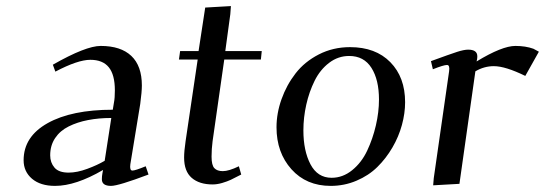

<svg xmlns="http://www.w3.org/2000/svg" viewBox="-20 -608 1802 635"><path d="M58.1 -78.1Q58.1 -156.2 137.5 -200.7Q216.8 -245.1 353 -245.1L356.9 -269Q359.9 -283.7 359.9 -309.1Q359.9 -360.8 339.8 -385.5Q319.8 -410.2 278.8 -410.2Q237.3 -410.2 163.1 -371.1L154.8 -394Q263.7 -456.1 313 -456.1Q379.4 -456.1 414.3 -423.1Q449.2 -390.1 449.2 -325.2Q449.2 -304.7 443.8 -264.2L411.1 -64.9Q408.2 -43.9 418 -43.9Q427.2 -43.9 461.9 -58.1L471.2 -30.8Q371.6 6.8 347.2 6.8Q316.9 6.8 316.9 -15.1Q316.9 -25.4 318.8 -35.2L320.8 -45.9Q230.5 6.8 162.1 6.8Q113.8 6.8 85.9 -16.8Q58.1 -40.5 58.1 -78.1ZM146 -94.2Q146 -70.3 160.2 -53.7Q174.3 -37.1 207 -37.1Q234.9 -37.1 268.6 -49.6Q302.2 -62 326.2 -76.2L348.1 -217.8Q306.6 -217.8 271.2 -210.9Q235.8 -204.1 207.3 -189.9Q178.7 -175.8 162.4 -151.4Q146 -127 146 -94.2Z M571.8 -411.1 575.7 -439H636.7L658.7 -583L743.7 -587.9L741.7 -561L725.1 -439H845.7L842.8 -411.1H721.7L683.1 -141.1Q679.7 -115.2 679.7 -89.8Q679.7 -61.5 689 -51.8Q698.2 -42 716.8 -42Q736.8 -42 770 -58.1L777.8 -30.8Q755.4 -19 743.4 -13.4Q731.4 -7.8 714.8 -2.9Q698.2 2 683.1 2Q639.2 2 614 -19.8Q588.9 -41.5 588.9 -86.9Q588.9 -107.9 593.8 -141.1L633.8 -411.1Z M894.5 -187Q894.5 -233.4 911.1 -280Q927.7 -326.7 957.5 -365.2Q987.3 -403.8 1034.4 -428Q1081.5 -452.1 1137.7 -452.1Q1222.2 -452.1 1271 -402.3Q1319.8 -352.5 1319.8 -270Q1319.8 -233.4 1309.3 -194.8Q1298.8 -156.2 1277.8 -120.1Q1256.8 -84 1228 -55.7Q1199.2 -27.3 1158.9 -10.3Q1118.7 6.8 1073.7 6.8Q993.2 6.8 943.8 -48.3Q894.5 -103.5 894.5 -187ZM983.4 -176.8Q983.4 -109.4 1006.8 -64.7Q1030.3 -20 1076.7 -20Q1113.8 -20 1144.8 -45.2Q1175.8 -70.3 1194.3 -109.6Q1212.9 -148.9 1223.1 -193.1Q1233.4 -237.3 1233.4 -278.8Q1233.4 -344.2 1208.5 -383.5Q1183.6 -422.9 1134.8 -422.9Q1098.1 -422.9 1068.4 -400.1Q1038.6 -377.4 1020.5 -340.8Q1002.4 -304.2 992.9 -261.7Q983.4 -219.2 983.4 -176.8Z M1405.3 -405.8Q1469.2 -429.2 1491.9 -436.5Q1514.6 -443.8 1528.3 -443.8Q1558.6 -443.8 1558.6 -421.9Q1558.6 -416 1557.6 -411.1L1556.2 -404.8Q1640.6 -456.1 1684.6 -456.1Q1718.3 -456.1 1744.1 -446.8L1762.2 -437L1717.3 -356.9Q1651.4 -389.2 1613.3 -389.2Q1581.1 -389.2 1552.2 -372.1L1499.5 0L1412.6 4.9L1414.6 -19L1465.3 -372.1Q1468.3 -393.1 1458.5 -393.1Q1447.3 -393.1 1411.6 -378.9Z"/></svg>

Font: Dehuti Alt
Style: Bold-Italic
Weight: 700
Version: Version 1.2